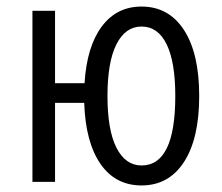

<svg xmlns="http://www.w3.org/2000/svg" viewBox="-20 -555 678 586"><path d="M412 11Q332 11 286.5 -55Q241 -121 237 -241H148V0H79V-522H148V-301H238Q245 -413 290.5 -474Q336 -535 412 -535Q495 -535 541.5 -463.5Q588 -392 588 -262Q588 -132 541.5 -60.5Q495 11 412 11ZM412 -50Q515 -50 515 -262Q515 -366 488.5 -420Q462 -474 412 -474Q363 -474 335.5 -420Q308 -366 308 -262Q308 -158 335.5 -104Q363 -50 412 -50Z"/></svg>

Font: Ubuntu Sans Condensed
Style: Regular
Weight: 400
Width: 3
Designer: Dalton Maag Ltd
Foundry: Dalton Maag Ltd
Version: Version 1.006; ttfautohint (v1.8.4.7-5d5b)